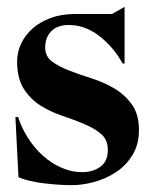

<svg xmlns="http://www.w3.org/2000/svg" viewBox="-20 -531 451 561"><path d="M33 -189Q43 -157 62 -127.5Q81 -98 105.5 -76Q130 -54 159.5 -41Q189 -28 220 -28Q251 -28 273 -43.5Q295 -59 295 -93Q295 -123 275.5 -139.5Q256 -156 226.5 -168.5Q197 -181 162.5 -192.5Q128 -204 98.5 -222.5Q69 -241 49.5 -271.5Q30 -302 30 -351Q30 -379 42 -404Q54 -429 75.5 -448Q97 -467 128 -478.5Q159 -490 197 -490H307L344 -511V-345L338 -346Q311 -395 268.5 -427Q226 -459 178 -458Q146 -457 129 -439Q112 -421 112 -392Q112 -366 132.5 -351Q153 -336 183 -324.5Q213 -313 249 -301.5Q285 -290 315 -272Q345 -254 365.5 -225.5Q386 -197 386 -151Q386 -108 366.5 -77Q347 -46 317.5 -27Q288 -8 254 1Q220 10 190 10Q152 10 107.5 4.5Q63 -1 34 -13L25 -189Z"/></svg>

Font: Bluu Next Cyrillic
Style: Bold
Weight: 700
Designer: Igor Stepanchenko
Foundry: Igor Stepanchenko
Version: Version 1.000